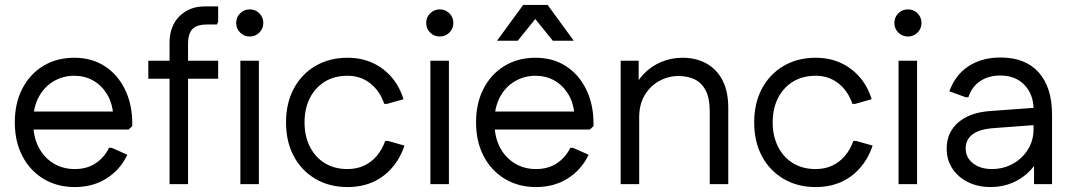

<svg xmlns="http://www.w3.org/2000/svg" viewBox="-20 -746 4348 778"><path d="M283 12Q212 12 157 -21Q102 -54 71 -113Q40 -172 40 -250Q40 -328 70.5 -387Q101 -446 155.5 -479Q210 -512 281 -512Q351 -512 403.5 -478.5Q456 -445 486 -384.5Q516 -324 516 -244V-235L501 -221H84V-294H472L439 -280Q435 -330 413 -365.5Q391 -401 357 -420Q323 -439 281 -439Q235 -439 197 -416.5Q159 -394 137 -353Q115 -312 115 -258V-245Q115 -191 136.5 -149.5Q158 -108 196 -84.5Q234 -61 283 -61Q332 -61 367 -84Q402 -107 422 -147H433L496 -119Q468 -59 412.5 -23.5Q357 12 283 12Z M667 0V-572Q667 -640 707 -680Q747 -720 809 -720H864V-658L859 -647H822Q779 -647 760.5 -629Q742 -611 742 -567V0ZM581 -427V-500H864V-427Z M954 0V-500H1029V0ZM992 -598Q969 -598 953 -614Q937 -630 937 -653Q937 -676 953 -692Q969 -708 992 -708Q1015 -708 1031 -692Q1047 -676 1047 -653Q1047 -630 1031 -614Q1015 -598 992 -598Z M1388 12Q1315 12 1258.5 -21Q1202 -54 1170.5 -113Q1139 -172 1139 -250Q1139 -328 1170.5 -387Q1202 -446 1258.5 -479Q1315 -512 1388 -512Q1444 -512 1489 -491.5Q1534 -471 1566.5 -433.5Q1599 -396 1615 -344L1548 -325H1537Q1519 -378 1480 -408.5Q1441 -439 1388 -439Q1335 -439 1296 -415Q1257 -391 1235.5 -348.5Q1214 -306 1214 -250Q1214 -195 1235.5 -152Q1257 -109 1296 -85Q1335 -61 1388 -61Q1425 -61 1454.5 -74.5Q1484 -88 1506 -113.5Q1528 -139 1541 -175H1552L1619 -156Q1601 -103 1567.5 -65Q1534 -27 1489 -7.5Q1444 12 1388 12Z M1724 0V-500H1799V0ZM1762 -598Q1739 -598 1723 -614Q1707 -630 1707 -653Q1707 -676 1723 -692Q1739 -708 1762 -708Q1785 -708 1801 -692Q1817 -676 1817 -653Q1817 -630 1801 -614Q1785 -598 1762 -598Z M2152 12Q2081 12 2026 -21Q1971 -54 1940 -113Q1909 -172 1909 -250Q1909 -328 1939.5 -387Q1970 -446 2024.5 -479Q2079 -512 2150 -512Q2220 -512 2272.5 -478.5Q2325 -445 2355 -384.5Q2385 -324 2385 -244V-235L2370 -221H1953V-294H2341L2308 -280Q2304 -330 2282 -365.5Q2260 -401 2226 -420Q2192 -439 2150 -439Q2104 -439 2066 -416.5Q2028 -394 2006 -353Q1984 -312 1984 -258V-245Q1984 -191 2005.5 -149.5Q2027 -108 2065 -84.5Q2103 -61 2152 -61Q2201 -61 2236 -84Q2271 -107 2291 -147H2302L2365 -119Q2337 -59 2281.5 -23.5Q2226 12 2152 12ZM1994 -581 2100 -726H2199L2305 -581H2220L2149 -669L2078 -581Z M2495 0V-500H2568V-355L2546 -374Q2559 -416 2589 -447Q2619 -478 2659.5 -495Q2700 -512 2746 -512Q2800 -512 2842 -489Q2884 -466 2907.5 -421Q2931 -376 2931 -309V0H2856V-292Q2856 -349 2839 -380.5Q2822 -412 2793.5 -425Q2765 -438 2729 -438Q2688 -438 2651.5 -418Q2615 -398 2592.5 -360.5Q2570 -323 2570 -270V0Z M3285 12Q3212 12 3155.5 -21Q3099 -54 3067.5 -113Q3036 -172 3036 -250Q3036 -328 3067.5 -387Q3099 -446 3155.5 -479Q3212 -512 3285 -512Q3341 -512 3386 -491.5Q3431 -471 3463.5 -433.5Q3496 -396 3512 -344L3445 -325H3434Q3416 -378 3377 -408.5Q3338 -439 3285 -439Q3232 -439 3193 -415Q3154 -391 3132.5 -348.5Q3111 -306 3111 -250Q3111 -195 3132.5 -152Q3154 -109 3193 -85Q3232 -61 3285 -61Q3322 -61 3351.5 -74.5Q3381 -88 3403 -113.5Q3425 -139 3438 -175H3449L3516 -156Q3498 -103 3464.5 -65Q3431 -27 3386 -7.5Q3341 12 3285 12Z M3621 0V-500H3696V0ZM3659 -598Q3636 -598 3620 -614Q3604 -630 3604 -653Q3604 -676 3620 -692Q3636 -708 3659 -708Q3682 -708 3698 -692Q3714 -676 3714 -653Q3714 -630 3698 -614Q3682 -598 3659 -598Z M3994 12Q3943 12 3902.5 -8Q3862 -28 3839 -63Q3816 -98 3816 -144Q3816 -209 3862.5 -249.5Q3909 -290 3991 -296L4183 -310V-240L4008 -227Q3950 -223 3921.5 -202Q3893 -181 3893 -144Q3893 -108 3922.5 -84.5Q3952 -61 3999 -61Q4046 -61 4084.5 -82.5Q4123 -104 4145.5 -140.5Q4168 -177 4168 -222V-303Q4168 -363 4131.5 -401.5Q4095 -440 4033 -440Q3986 -440 3952 -417.5Q3918 -395 3904 -352H3893L3827 -376Q3851 -443 3905 -478Q3959 -513 4034 -513Q4135 -513 4189 -452.5Q4243 -392 4243 -281V0H4170V-145L4196 -126Q4184 -86 4154 -54.5Q4124 -23 4083 -5.5Q4042 12 3994 12Z"/></svg>

Font: Fustat
Style: Regular
Weight: 400
Designer: Mohamed Gaber, Khaled Hosny, Laura Garcia Mut
Foundry: Kief Type Foundry, Alif Type Foundry, Hard Type Foundry
Version: Version 1.007